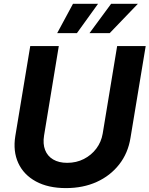

<svg xmlns="http://www.w3.org/2000/svg" viewBox="-20 -967 777 998"><path d="M322.8 10.7Q230.5 10.7 166.7 -23.9Q103 -58.6 75 -119.6Q46.9 -180.7 59.6 -259.8L137.2 -727.5H285.6L209 -262.2Q202.1 -219.2 214.4 -187.5Q226.6 -155.8 256.1 -138.2Q285.6 -120.6 329.1 -120.6Q377 -120.6 416 -140.6Q455.1 -160.6 480.7 -194.8Q506.3 -229 513.7 -272L588.9 -727.5H737.3L658.2 -250Q645.5 -170.9 599.4 -112.1Q553.2 -53.2 482.4 -21.2Q411.6 10.7 322.8 10.7ZM379.9 -794.9H277.3L359.4 -947.3H489.7ZM550.3 -794.9H445.3L557.6 -947.3H696.8Z"/></svg>

Font: Inter 20pt
Style: Bold Italic
Weight: 700
Italic angle: -9.3988°
Version: Version 4.001;git-66647c0bb